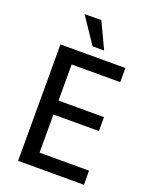

<svg xmlns="http://www.w3.org/2000/svg" viewBox="-153 -904 768 984"><g transform="rotate(20 231.5 -412.0)"><path d="M430 0H71V-635H425V-558H145L160 -572V-347L145 -361H408V-285H145L160 -299V-63L145 -77H430ZM134 -823 229 -682H292L225 -824Z"/></g></svg>

Font: Gemunu Libre ExtraLight Medium
Style: Regular
Weight: 500
Version: Version 1.100